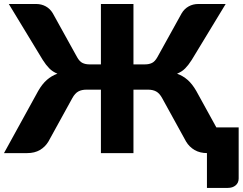

<svg xmlns="http://www.w3.org/2000/svg" viewBox="-26 -748 1186 938"><path d="M1140 -125.5V124Q1140 145 1125.2 157.5Q1110.5 170 1087 170H985V0H987Q950.5 0 924.5 -15.2Q898.5 -30.5 883 -56.5L766 -269Q753 -292.5 736.8 -301.2Q720.5 -310 697 -310H626V0H467V-310H396.5Q373 -310 356.8 -301.2Q340.5 -292.5 327.5 -269L210.5 -56.5Q195 -30.5 169 -15.2Q143 0 106.5 0H-6.5L160.5 -303.5Q180 -337.5 202.8 -357.5Q225.5 -377.5 254.5 -388Q231 -397.5 214.8 -414Q198.5 -430.5 183 -455L17 -728.5H151Q176.5 -728.5 197.8 -716.8Q219 -705 232 -683L350.5 -469Q362.5 -447.5 377 -440.5Q391.5 -433.5 410.5 -433.5H467V-728.5H626V-433.5H683Q702 -433.5 716.5 -440.5Q731 -447.5 743 -469L861.5 -683Q874.5 -705 895.8 -716.8Q917 -728.5 942.5 -728.5H1076.5L910.5 -455Q895 -430.5 878.8 -414Q862.5 -397.5 839 -388Q868 -377.5 890.8 -357.5Q913.5 -337.5 933 -303.5L1031 -125.5Z"/></svg>

Font: Lato 2
Style: Regular
Weight: 900
Designer: Lukasz Dziedzic with Adam Twardoch and Botio Nikoltchev
Foundry: tyPoland Lukasz Dziedzic
Version: Version 2.015; 2015-08-06; http://www.latofonts.com/